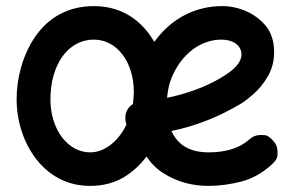

<svg xmlns="http://www.w3.org/2000/svg" viewBox="-20 -564 978 632"><path d="M289.1 -543.9C201.7 -543.9 137.7 -503.9 96.2 -443.8C54.7 -383.3 34.7 -307.6 34.7 -237.3C34.7 -99.1 121.1 47.9 275.9 47.9C317.9 47.9 355 38.6 386.7 20C416.5 2 441.4 -21 462.4 -48.8C477.5 -25.9 496.1 -7.3 519 6.8C562.5 34.2 611.3 47.9 666.5 47.9C701.7 47.9 737.3 43 773.9 33.7C810.5 24.4 844.2 5.4 875 -22.9C886.2 -33.2 892.6 -42.5 893.1 -50.8C893.6 -59.1 893.6 -63.5 893.6 -64.5C893.6 -78.6 888.7 -90.8 878.9 -101.1C868.7 -112.3 859.9 -118.7 851.6 -119.1C843.3 -119.6 838.9 -119.6 837.4 -119.6C823.2 -119.6 811 -114.7 800.8 -105C769 -76.7 724.6 -62.5 666.5 -62.5C606 -62.5 565.4 -85.9 544.4 -132.8C623.5 -148.9 699.2 -178.7 772 -222.2C784.2 -229.5 798.8 -240.7 816.4 -256.3C833.5 -271.5 849.1 -291 862.3 -314C875.5 -336.9 882.3 -363.3 882.3 -393.1C882.3 -426.8 873.5 -455.1 856 -477.5C820.3 -522 763.2 -543.9 711.9 -543.9C623.5 -543.9 551.3 -504.4 500.5 -442.4C496.1 -437 491.7 -431.6 487.8 -426.3C482.4 -435.1 477.1 -443.4 471.2 -451.7C430.7 -506.8 370.6 -543.9 289.1 -543.9ZM289.1 -433.6C365.7 -433.6 420.4 -358.4 420.4 -262.7C420.4 -257.8 420.4 -252.9 419.9 -248.5C419.4 -243.2 419.4 -238.3 418.9 -233.4L417.5 -221.7C400.9 -210.4 392.6 -195.3 392.6 -176.3V-171.9C393.1 -165.5 394 -159.7 396.5 -154.3C383.3 -127.4 367.2 -106 347.2 -89.8C325.2 -71.8 301.8 -62.5 275.9 -62.5C206.1 -62.5 146 -134.3 146 -237.3C146 -350.1 203.1 -433.6 289.1 -433.6ZM709 -433.6C746.6 -433.6 774.9 -415 774.9 -384.3C774.9 -360.4 753.4 -335.4 710.9 -310.1C684.1 -293.9 655.3 -280.3 625 -269C594.2 -257.8 563 -248.5 530.3 -242.2C530.3 -244.6 530.3 -247.1 530.8 -249.5C534.2 -282.2 543.9 -312 560.1 -338.9C593.8 -397 648.4 -433.6 709 -433.6Z"/></svg>

Font: Mikhak SemiBold
Style: Regular
Weight: 600
Designer: Amin Abedi
Version: Version 3.2